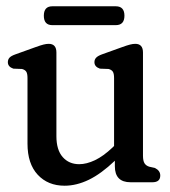

<svg xmlns="http://www.w3.org/2000/svg" viewBox="-20 -580 541 611"><path d="M67.5 -123V-331.5Q67.5 -346 63.5 -352Q59.5 -358 50 -360.5L22.5 -361.5Q5 -367.5 5 -382Q5 -390.5 10 -396.2Q15 -402 29 -407L93 -430Q109.5 -436 118.5 -438.2Q127.5 -440.5 135 -440.5Q159.5 -440.5 159.5 -413V-146.5Q159.5 -103 179.5 -80.2Q199.5 -57.5 232 -57.5Q255.5 -57.5 282.2 -70.2Q309 -83 338 -110.5L343 -115.5V-331.5Q343 -346 339 -352Q335 -358 325.5 -360.5L298 -361.5Q280.5 -367.5 280.5 -382Q280.5 -390.5 285.8 -396.2Q291 -402 304.5 -407L368.5 -430Q385 -436 394 -438.2Q403 -440.5 410.5 -440.5Q435 -440.5 435 -413V-84.5Q435 -68 440 -60.2Q445 -52.5 455 -49.5L473 -45.5Q490 -37 490 -21.5Q490 0 465 0H395.5Q345.5 0 345.5 -51V-68.5Q302 -27 262.8 -8Q223.5 11 185.5 11Q132.5 11 100 -24Q67.5 -59 67.5 -123ZM119.5 -530Q119.5 -560 146.5 -560H348.5Q376 -560 376 -530Q376 -500 348.5 -500H146.5Q119.5 -500 119.5 -530Z"/></svg>

Font: Fraunces 144pt S100
Style: Regular
Weight: 400
Version: Version 1.000; ttfautohint (v1.8.3)